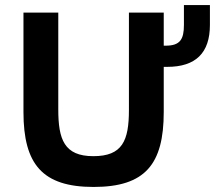

<svg xmlns="http://www.w3.org/2000/svg" viewBox="-20 -726 852 761"><path d="M350 -107C234.4 -107 211 -173.7 211 -292V-676H73V-282C73 -74.8 148.2 15 351 15C555.1 15 629 -74.6 629 -282V-461H643C755.7 -461 812 -516.3 812 -627V-706H709V-627C709 -570.1 693.8 -545 637 -545H629V-676H491V-290C491 -167.9 464.8 -107 350 -107Z"/></svg>

Font: Fog Sans
Style: Bold
Weight: 700
Foundry: Intel Corporation
Version: Version 1.00